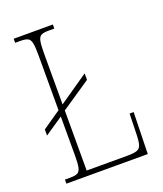

<svg xmlns="http://www.w3.org/2000/svg" viewBox="-133 -802 755 889"><g transform="rotate(-20 244.5 -357.0)"><path d="M40 0V-20H66Q91 -20 102.5 -26Q114 -32 118 -51Q122 -70 122 -108V-301L32 -240V-270L122 -332V-606Q122 -644 118 -663Q114 -682 102.5 -688Q91 -694 66 -694H40V-714H233V-694H205Q180 -694 168.5 -688Q157 -682 153 -663Q149 -644 149 -606V-351L294 -451V-419L149 -321V-25H351Q382 -25 397 -30.5Q412 -36 417 -51.5Q422 -67 423 -95L426 -205H446L441 0Z"/></g></svg>

Font: Noto Serif Ethiopic Condensed Thin
Style: Regular
Weight: 100
Width: 3
Designer: Monotype Design Team
Foundry: Monotype Imaging Inc.
Version: Version 2.102; ttfautohint (v1.8.4.7-5d5b)